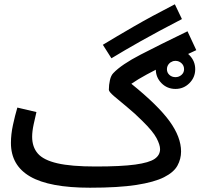

<svg xmlns="http://www.w3.org/2000/svg" viewBox="-20 -855 936 896"><path d="M400 21Q211 21 121 -31Q31 -83 31 -188Q31 -228 40.5 -272Q50 -316 61 -353L150 -332Q144 -307 137 -274.5Q130 -242 130 -217Q130 -169 156.5 -138.5Q183 -108 247.5 -93Q312 -78 426 -78Q546 -78 611 -87Q676 -96 701.5 -113.5Q727 -131 727 -159Q727 -179 710.5 -210.5Q694 -242 644 -291Q609 -326 573 -355.5Q537 -385 512.5 -406Q488 -427 488 -436Q488 -459 493 -481Q498 -503 509 -514Q547 -554 636 -600Q725 -646 855 -709L896 -621Q816 -584 760.5 -556.5Q705 -529 665 -507.5Q625 -486 593 -464Q718 -363 771.5 -289Q825 -215 825 -148Q825 -113 808 -82Q791 -51 745.5 -28Q700 -5 616.5 8Q533 21 400 21ZM500 -583 460 -646Q521 -683 603 -730.5Q685 -778 796 -835L829 -766Q717 -708 638 -663.5Q559 -619 500 -583ZM799 -440Q760 -440 733.5 -467Q707 -494 707 -532Q707 -570 733.5 -597.5Q760 -625 799 -625Q837 -625 864 -597.5Q891 -570 891 -532Q891 -494 864 -467Q837 -440 799 -440ZM799 -495Q815 -495 827 -505.5Q839 -516 839 -532Q839 -549 827 -560Q815 -571 799 -571Q782 -571 770.5 -559.5Q759 -548 759 -532Q759 -516 770.5 -505.5Q782 -495 799 -495Z"/></svg>

Font: Noto Sans Arabic Med
Style: Regular
Weight: 500
Designer: Monotype Design Team, Nadine Chahine, Nizar Qandah and Khaled Hosny
Foundry: Monotype Imaging Inc.
Version: Version 2.012; ttfautohint (v1.8.4.7-5d5b)